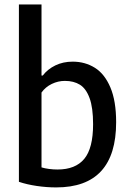

<svg xmlns="http://www.w3.org/2000/svg" viewBox="-20 -828 578 858"><path d="M64.5 -15.5V-808H165.5V-490.5H171Q193 -519 227.5 -535.8Q262 -552.5 305 -552.5Q360 -552.5 403.8 -525.2Q447.5 -498 473.2 -437.5Q499 -377 499 -282Q499 9.5 231 9.5Q188.5 9.5 144.2 3Q100 -3.5 64.5 -15.5ZM396 -273Q396 -347 380.2 -389.8Q364.5 -432.5 337 -449.5Q309.5 -466.5 270 -466.5Q239.5 -466.5 211.5 -453Q183.5 -439.5 165.5 -414.5V-80Q180 -75.5 199.2 -73Q218.5 -70.5 237 -70.5Q317 -70.5 356.5 -118Q396 -165.5 396 -273Z"/></svg>

Font: Encode Sans Semi Condensed Medium
Style: Regular
Weight: 500
Width: 4
Designer: Multiple Designers
Foundry: Impallari Type
Version: Version 2.000